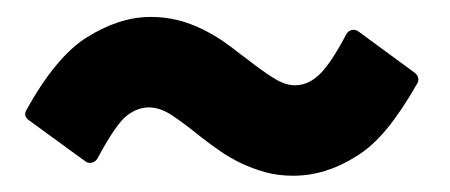

<svg xmlns="http://www.w3.org/2000/svg" viewBox="-20 -445 537 229"><path d="M14.2 -301.8Q7.3 -307.1 11.7 -314Q28.8 -345.2 47.1 -367.2Q65.4 -389.2 83.5 -400.4Q102.1 -412.1 121.3 -418.5Q140.6 -424.8 159.7 -424.8Q177.2 -424.8 192.4 -420.9Q207.5 -417 220.9 -410.4Q234.4 -403.8 246.1 -395.8Q257.8 -387.7 268.1 -379.4L275.4 -374Q291.5 -361.3 305.7 -352.3Q319.8 -343.3 331.5 -343.3Q345.7 -343.3 357.4 -353Q372.1 -364.3 393.1 -404.3Q395.5 -408.2 399.4 -409.2Q403.3 -410.2 407.2 -407.7L475.1 -357.9Q478 -355.5 478.8 -351.8Q479.5 -348.1 477.5 -345.2Q459.5 -313.5 441.7 -291.7Q423.8 -270 405.3 -258.8Q368.7 -235.4 329.6 -235.4Q312 -235.4 296.9 -239.5Q281.7 -243.7 268.3 -250Q254.9 -256.3 243.2 -264.4Q231.4 -272.5 220.7 -280.8Q202.1 -295.9 186.8 -306.4Q171.4 -316.9 157.7 -316.9Q144 -316.9 131.3 -307.1Q118.2 -296.9 96.2 -255.9Q93.8 -252 89.6 -251Q85.4 -250 82 -252.4Z"/></svg>

Font: Pyidaungsu ZawDecode
Style: Bold
Weight: 700
Designer: Sun Tun
Foundry: Your Own Font Foundry
Version: Version 2.50